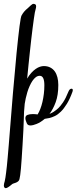

<svg xmlns="http://www.w3.org/2000/svg" viewBox="-65 -648 400 1002"><path d="M110.4 -627.9Q114.3 -627.9 119.6 -625Q123.5 -622.6 123.5 -615.2Q123.5 -607.9 120.6 -598.4Q117.7 -588.9 116.7 -582Q114.7 -570.8 111.8 -550.5Q108.9 -530.3 105.5 -503.7Q102.1 -477.1 98.4 -445.1Q94.7 -413.1 91.1 -378.7Q87.4 -344.2 83.7 -308.3Q80.1 -272.5 76.7 -237.8Q87.4 -255.9 98.9 -268.3Q110.4 -280.8 121.8 -288.6Q133.3 -296.4 143.8 -299.8Q154.3 -303.2 163.6 -303.2Q182.6 -303.2 197 -295.9Q211.4 -288.6 220.7 -275.6Q230 -262.7 234.6 -244.6Q239.3 -226.6 239.3 -204.6Q239.3 -151.9 225.8 -115.2Q212.4 -78.6 193.4 -53.7Q204.6 -57.6 215.6 -64.9Q226.6 -72.3 238.8 -83Q249 -92.3 263.4 -113Q277.8 -133.8 293.5 -172.9Q295.9 -178.7 300 -181.9Q304.2 -185.1 308.1 -185.1Q314.9 -185.1 314.9 -177.2Q314.9 -174.3 313.5 -169.9Q299.8 -131.8 284.2 -106.4Q268.6 -81.1 252.7 -65.4Q236.8 -49.8 221.4 -42.5Q206.1 -35.2 193.4 -32.2L168.5 -27.8Q146 -8.8 125.5 -1Q105 6.8 96.2 6.8Q88.9 6.8 83.7 4.9Q78.6 2.9 75.2 -3.9Q72.8 -9.3 70.1 -17.3Q67.4 -25.4 67.4 -31.2Q67.4 -43.9 78.4 -48.3Q89.4 -52.7 106.4 -52.7Q112.3 -52.7 118.4 -52.2Q124.5 -51.8 131.3 -50.8Q138.7 -62.5 145.3 -79.3Q151.9 -96.2 156.5 -116Q161.1 -135.7 163.8 -158Q166.5 -180.2 166.5 -203.1Q166.5 -252.4 142.6 -252.4Q131.3 -252.4 121.8 -245.1Q112.3 -237.8 104.2 -225.8Q96.2 -213.9 89.4 -198.5Q82.5 -183.1 77.6 -166.7Q72.8 -150.4 69.3 -134.8Q65.9 -119.1 64 -106.4L60.5 -64.9Q60.1 -64.9 59.1 -22.5Q58.1 20 52.7 107.9Q50.3 150.4 48.1 180.7Q45.9 210.9 44.2 231.7Q42.5 252.4 40.5 265.6Q38.6 278.8 36.6 287.1Q34.7 294.4 29.5 298.6Q24.4 302.7 18.3 305.2Q12.2 307.6 6.8 309.1Q1.5 310.5 -1.5 313Q-14.6 324.2 -22.7 329.1Q-30.8 334 -35.2 334Q-39.1 334 -42 330.3Q-44.9 326.7 -44.9 319.8Q-44.9 315.9 -43.5 309.1Q-40.5 301.8 -36.6 278.3Q-35.2 268.1 -33.2 253.4Q-31.2 238.8 -29.1 218.5Q-26.9 198.2 -24.7 171.6Q-22.5 145 -19.5 110.8Q-7.8 -38.1 2.4 -160.4Q12.7 -282.7 21.5 -371.3Q30.3 -460 36.9 -511Q43.5 -562 47.9 -567.9Q53.2 -577.6 60.8 -586.9Q68.4 -596.2 79.6 -605Q83 -607.9 86.9 -611.8Q90.8 -615.7 95 -619.4Q99.1 -623 102.8 -625.5Q106.4 -627.9 110.4 -627.9Z"/></svg>

Font: Engagement
Style: Regular
Weight: 400
Designer: Astigmatic (AOETI)
Foundry: Astigmatic (AOETI)
Version: Version 1.000